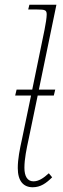

<svg xmlns="http://www.w3.org/2000/svg" viewBox="-20 -780 264 810"><path d="M118 10C151 10 175 -7 200 -32L186 -49C163 -28 143 -15 121 -15C96 -15 83 -36 83 -72C83 -110 92 -152 101 -194L139 -377H207L213 -402H144L218 -760H104L99 -740H135C172 -740 177 -737 177 -718C177 -707 173 -679 168 -655L116 -402H50L44 -377H111L73 -194C63 -149 55 -109 55 -71C55 -16 79 10 118 10Z"/></svg>

Font: Noto Serif SemiCondensed Thin
Style: Italic
Weight: 100
Width: 4
Italic angle: -12°
Designer: Monotype Design Team
Foundry: Monotype Imaging Inc.
Version: Version 2.013